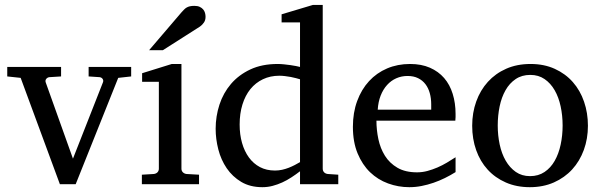

<svg xmlns="http://www.w3.org/2000/svg" viewBox="-20 -757 2470 789"><path d="M465.8 -437 291 0H226.1L64.9 -437L9.8 -442.9V-481.9H231V-442.9L183.1 -439.9Q174.8 -439 169.9 -432.6Q165 -426.3 168 -418L279.8 -105L402.8 -418Q406.2 -425.8 401.9 -432.4Q397.5 -439 389.2 -439.9L344.2 -442.9V-481.9H519V-442.9Z M563 0V-39.1L611.8 -42Q621.1 -43 627 -48.8Q632.8 -54.7 632.8 -64V-420.9H564V-456.1L686 -494.1H725.6V-64Q725.6 -54.7 731.7 -48.8Q737.8 -43 746.6 -42L797.9 -39.1V0ZM824.7 -688Q824.7 -674.3 818.1 -664.6Q811.5 -654.8 801.8 -647.9L649.4 -550.8H592.8L725.6 -706.1Q731.4 -712.4 736.3 -717.5Q741.2 -722.7 747.1 -726.1Q752.9 -729.5 760.5 -731.2Q768.1 -732.9 778.8 -732.9Q792 -732.9 800.8 -728.8Q809.6 -724.6 814.9 -718.3Q820.3 -711.9 822.5 -703.9Q824.7 -695.8 824.7 -688Z M1212.9 -431.2Q1206.5 -433.1 1196.5 -435.8Q1186.5 -438.5 1175 -440.7Q1163.6 -442.9 1151.1 -444.3Q1138.7 -445.8 1127.9 -445.8Q1090.8 -445.8 1060.5 -431.4Q1030.3 -417 1009 -390.9Q987.8 -364.7 976.3 -327.6Q964.8 -290.5 964.8 -245.1Q964.8 -204.1 974.6 -169.7Q984.4 -135.3 1002.9 -109.9Q1021.5 -84.5 1048.3 -70.3Q1075.2 -56.2 1109.9 -56.2Q1125 -56.2 1139.2 -59.3Q1153.3 -62.5 1166.5 -67.6Q1179.7 -72.8 1191.4 -78.9Q1203.1 -85 1212.9 -90.8ZM1212.9 0V-53.2Q1195.8 -40 1177.5 -28.1Q1159.2 -16.1 1139.9 -7.3Q1120.6 1.5 1100.3 6.8Q1080.1 12.2 1058.1 12.2Q1007.8 12.2 971.4 -9.5Q935.1 -31.2 911.6 -65.7Q888.2 -100.1 877.2 -142.8Q866.2 -185.5 866.2 -228Q866.2 -278.8 881.8 -326.9Q897.5 -375 929.2 -412.1Q960.9 -449.2 1008.8 -471.7Q1056.6 -494.1 1121.1 -494.1Q1132.8 -494.1 1146.5 -492.7Q1160.2 -491.2 1173.1 -489.5Q1186 -487.8 1196.5 -485.6Q1207 -483.4 1212.9 -481.9V-665H1137.2V-698.2L1266.1 -736.8H1306.2V-64Q1306.2 -54.7 1312 -48.8Q1317.9 -43 1327.1 -42L1370.1 -39.1V0Z M1852.1 -49.8Q1831.1 -36.6 1808.3 -25.4Q1785.6 -14.2 1761.5 -5.9Q1737.3 2.4 1712.4 7.3Q1687.5 12.2 1662.1 12.2Q1616.7 12.2 1574.7 -3.2Q1532.7 -18.6 1500.7 -49.3Q1468.8 -80.1 1449.5 -126.7Q1430.2 -173.3 1430.2 -235.8Q1430.2 -294.4 1447.8 -342Q1465.3 -389.6 1496.6 -423.6Q1527.8 -457.5 1570.8 -475.8Q1613.8 -494.1 1665 -494.1Q1711.4 -494.1 1746.6 -478.8Q1781.7 -463.4 1805.2 -436.3Q1828.6 -409.2 1840.3 -371.3Q1852.1 -333.5 1852.1 -289.1V-275.9Q1852.1 -268.1 1851.1 -261.2H1526.9Q1526.9 -223.1 1534.9 -185.1Q1543 -147 1562 -116.7Q1581.1 -86.4 1613.3 -67.6Q1645.5 -48.8 1693.8 -48.8Q1715.3 -48.8 1736.3 -54.4Q1757.3 -60.1 1777.6 -68.8Q1797.9 -77.6 1816.4 -88.6Q1835 -99.6 1852.1 -110.8ZM1752 -328.1Q1752 -353 1746.1 -374.3Q1740.2 -395.5 1728.3 -411.1Q1716.3 -426.8 1698 -435.8Q1679.7 -444.8 1654.8 -444.8Q1629.9 -444.8 1608.4 -435.3Q1586.9 -425.8 1570.6 -407.7Q1554.2 -389.6 1544.2 -364Q1534.2 -338.4 1532.2 -306.2H1752Z M2292 -241.2Q2292 -282.2 2283.9 -319.8Q2275.9 -357.4 2259.3 -386.2Q2242.7 -415 2217.8 -432.1Q2192.9 -449.2 2159.2 -449.2Q2124.5 -449.2 2099.1 -432.1Q2073.7 -415 2057.4 -386.2Q2041 -357.4 2033.2 -319.8Q2025.4 -282.2 2025.4 -241.2Q2025.4 -200.7 2033.4 -163.1Q2041.5 -125.5 2058.1 -96.7Q2074.7 -67.9 2099.6 -50.5Q2124.5 -33.2 2158.2 -33.2Q2192.4 -33.2 2217.8 -50.3Q2243.2 -67.4 2259.5 -96.2Q2275.9 -125 2283.9 -162.6Q2292 -200.2 2292 -241.2ZM2396 -240.2Q2396 -187 2379.2 -140.9Q2362.3 -94.7 2331.3 -60.8Q2300.3 -26.9 2256.1 -7.3Q2211.9 12.2 2157.2 12.2Q2102.5 12.2 2058.6 -7.1Q2014.6 -26.4 1983.9 -60.1Q1953.1 -93.8 1936.8 -139.9Q1920.4 -186 1920.4 -240.2Q1920.4 -293.5 1937 -339.8Q1953.6 -386.2 1984.9 -420.7Q2016.1 -455.1 2060.3 -474.6Q2104.5 -494.1 2160.2 -494.1Q2215.8 -494.1 2259.8 -474.1Q2303.7 -454.1 2334 -419.7Q2364.3 -385.3 2380.1 -339.1Q2396 -293 2396 -240.2Z"/></svg>

Font: Charis SIL APac
Style: Regular
Weight: 400
Foundry: SIL International
Version: Version 5.000